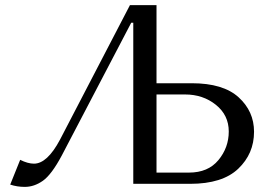

<svg xmlns="http://www.w3.org/2000/svg" viewBox="-20 -720 1075 752"><path d="M489 -700H593V-394H731Q854 -394 914.5 -339Q975 -284 975 -204Q975 -118 913 -59Q851 0 725 0H502V-631H494L222 -111Q182 -36 148 -12Q114 12 77 12Q47 12 20 3L59 -94Q89 -79 113 -79Q165 -79 215 -173ZM593 -44H720Q795 -44 835.5 -93Q876 -142 876 -205Q876 -269 825.5 -309.5Q775 -350 705 -350H593Z"/></svg>

Font: Tenor Sans
Style: Regular
Weight: 400
Designer: Denis Masharov
Foundry: Denis Masharov
Version: Version 1.1